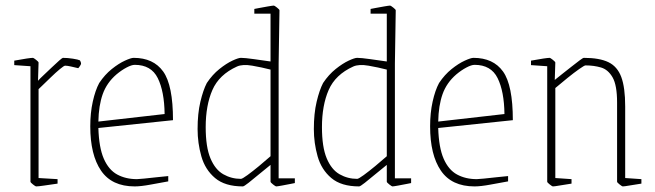

<svg xmlns="http://www.w3.org/2000/svg" viewBox="-20 -657 2343 687"><path d="M109 10Q107 10 98 3Q89 -4 89 -7V-420L31 -424V-440Q58 -445 75 -447.5Q92 -450 98 -450Q100 -450 109 -443Q118 -436 118 -433L116 -368Q123 -376 137 -389Q151 -402 166 -416.5Q181 -431 192 -440.5Q203 -450 205 -450Q222 -450 241 -447Q260 -444 266 -441Q267 -440 268.5 -436Q270 -432 270 -429Q270 -427 266.5 -421.5Q263 -416 260 -413Q247 -416 234 -419Q221 -422 213 -422Q209 -422 194 -409.5Q179 -397 161.5 -380Q144 -363 131 -350.5Q118 -338 118 -338V-20L186 -16V0Q158 4 137.5 7Q117 10 109 10Z M582 -8Q554 -3 519 3.5Q484 10 462 10Q380 10 341.5 -46.5Q303 -103 303 -205Q303 -253 312 -293.5Q321 -334 335 -360Q355 -390 380 -410Q405 -430 427 -440Q449 -450 458 -450Q529 -450 564 -401Q599 -352 599 -227L332 -199Q334 -129 351.5 -89Q369 -49 399.5 -32.5Q430 -16 470 -16Q474 -16 495.5 -18Q517 -20 542.5 -23Q568 -26 582 -27ZM397 -391Q362 -361 347.5 -320Q333 -279 332 -222L569 -249Q568 -330 544.5 -377.5Q521 -425 462 -425Q451 -425 433 -415.5Q415 -406 397 -391Z M842 -450Q856 -450 888 -445.5Q920 -441 948 -437V-608H890V-625Q890 -625 905.5 -628Q921 -631 938.5 -634Q956 -637 960 -637Q962 -637 971 -630Q980 -623 980 -620L977 -430V-19H1035V-2Q1035 -2 1020 1Q1005 4 988.5 7Q972 10 968 10Q966 10 957 3Q948 -4 948 -7V-67Q929 -52 907.5 -34Q886 -16 869.5 -3Q853 10 849 10Q785 10 749.5 -20Q714 -50 700.5 -97.5Q687 -145 687 -195Q687 -251 697 -293Q707 -335 720 -360Q740 -390 765 -410Q790 -430 811.5 -440Q833 -450 842 -450ZM828 -419Q764 -390 740 -335Q716 -280 716 -202Q716 -131 733 -90.5Q750 -50 779 -33.5Q808 -17 842 -17Q847 -17 865.5 -30.5Q884 -44 907 -63Q930 -82 948 -98V-408Q917 -416 882.5 -422Q848 -428 828 -419Z M1258 -450Q1272 -450 1304 -445.5Q1336 -441 1364 -437V-608H1306V-625Q1306 -625 1321.5 -628Q1337 -631 1354.5 -634Q1372 -637 1376 -637Q1378 -637 1387 -630Q1396 -623 1396 -620L1393 -430V-19H1451V-2Q1451 -2 1436 1Q1421 4 1404.5 7Q1388 10 1384 10Q1382 10 1373 3Q1364 -4 1364 -7V-67Q1345 -52 1323.5 -34Q1302 -16 1285.5 -3Q1269 10 1265 10Q1201 10 1165.5 -20Q1130 -50 1116.5 -97.5Q1103 -145 1103 -195Q1103 -251 1113 -293Q1123 -335 1136 -360Q1156 -390 1181 -410Q1206 -430 1227.5 -440Q1249 -450 1258 -450ZM1244 -419Q1180 -390 1156 -335Q1132 -280 1132 -202Q1132 -131 1149 -90.5Q1166 -50 1195 -33.5Q1224 -17 1258 -17Q1263 -17 1281.5 -30.5Q1300 -44 1323 -63Q1346 -82 1364 -98V-408Q1333 -416 1298.5 -422Q1264 -428 1244 -419Z M1798 -8Q1770 -3 1735 3.5Q1700 10 1678 10Q1596 10 1557.5 -46.5Q1519 -103 1519 -205Q1519 -253 1528 -293.5Q1537 -334 1551 -360Q1571 -390 1596 -410Q1621 -430 1643 -440Q1665 -450 1674 -450Q1745 -450 1780 -401Q1815 -352 1815 -227L1548 -199Q1550 -129 1567.5 -89Q1585 -49 1615.5 -32.5Q1646 -16 1686 -16Q1690 -16 1711.5 -18Q1733 -20 1758.5 -23Q1784 -26 1798 -27ZM1613 -391Q1578 -361 1563.5 -320Q1549 -279 1548 -222L1785 -249Q1784 -330 1760.5 -377.5Q1737 -425 1678 -425Q1667 -425 1649 -415.5Q1631 -406 1613 -391Z M1958 10Q1956 10 1947 3Q1938 -4 1938 -7V-420L1880 -424V-440Q1907 -445 1924 -447.5Q1941 -450 1947 -450Q1949 -450 1958 -443Q1967 -436 1967 -433L1965 -371Q1976 -380 1992.5 -393Q2009 -406 2025.5 -419Q2042 -432 2054 -441Q2066 -450 2069 -450Q2125 -450 2157 -434.5Q2189 -419 2203 -381.5Q2217 -344 2217 -276V-20L2275 -16V0Q2248 4 2231 7Q2214 10 2208 10Q2206 10 2197 3Q2188 -4 2188 -7V-290Q2188 -352 2172 -380Q2156 -408 2130.5 -415.5Q2105 -423 2075 -423Q2071 -423 2052.5 -410Q2034 -397 2010.5 -378Q1987 -359 1967 -342V-20L2025 -16V0Q1998 4 1981 7Q1964 10 1958 10Z"/></svg>

Font: Grenze Gotisch Thin
Style: Regular
Weight: 100
Designer: Renata Polastri
Foundry: Omnibus-Type
Version: Version 1.001